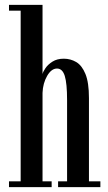

<svg xmlns="http://www.w3.org/2000/svg" viewBox="-20 -770 446 790"><path d="M17 0V-24H65V-726H17V-750H155V-465Q156.5 -474 166.8 -489.2Q177 -504.5 196 -516.5Q215 -528.5 242.5 -528.5Q270 -528.5 293.5 -514.8Q317 -501 331.5 -465.8Q346 -430.5 346 -366.5V-24H393V0H219V-24H256V-358Q256 -427 246.5 -457.5Q237 -488 214.5 -488Q191.5 -488 174 -457.8Q156.5 -427.5 155 -388V-24H192.5V0Z"/></svg>

Font: Imbue 50pt Medium
Style: Regular
Weight: 500
Designer: Tyler Finck
Foundry: Etcetera Type Company
Version: Version 1.102; ttfautohint (v1.8.3)